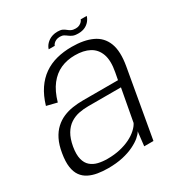

<svg xmlns="http://www.w3.org/2000/svg" viewBox="-166 -813 880 937"><g transform="rotate(-30 274.0 -345.0)"><path d="M174.5 5Q221 5 257.5 -3.2Q294 -11.5 321 -24.8Q348 -38 365 -52.5Q382 -67 388.5 -79.5L379.5 0H431.5L498.5 -381Q512.5 -460 494 -507.5Q475.5 -555 429.5 -576.2Q383.5 -597.5 315 -597.5Q269 -597.5 229.5 -587.2Q190 -577 157.8 -554.5Q125.5 -532 101.5 -496.5Q77.5 -461 62.5 -410.5L121 -396Q137 -452 164 -486.8Q191 -521.5 227.2 -537.8Q263.5 -554 308 -554Q356.5 -554 389.2 -536.5Q422 -519 435.5 -481.5Q449 -444 437.5 -383.5L430 -343.5H232.5Q203 -343.5 174.5 -339.2Q146 -335 120.5 -324Q95 -313 73.8 -293.5Q52.5 -274 37.5 -244Q22.5 -214 15.5 -171Q8 -127 12.5 -96.2Q17 -65.5 31.2 -45.8Q45.5 -26 67.5 -15Q89.5 -4 116.8 0.5Q144 5 174.5 5ZM194.5 -36.5Q166.5 -36.5 142.5 -42.2Q118.5 -48 101.5 -62.8Q84.5 -77.5 77.8 -104.2Q71 -131 78 -172.5Q85.5 -214 101.2 -240.2Q117 -266.5 139.2 -281Q161.5 -295.5 187.2 -300.8Q213 -306 240 -306H425L391.5 -124.5Q383.5 -108.5 366.2 -92.8Q349 -77 323.5 -64.2Q298 -51.5 265.5 -44Q233 -36.5 194.5 -36.5ZM376 -637.5Q392.5 -637.5 404.8 -641.2Q417 -645 426 -651.5Q435 -658 440.8 -665.2Q446.5 -672.5 450 -679.5Q453.5 -686.5 454.5 -691.5H420.5Q419.5 -686.5 414 -680.2Q408.5 -674 399.5 -669.5Q390.5 -665 378.5 -665Q363 -665 353.5 -669.8Q344 -674.5 336.5 -681Q329 -687.5 319.2 -692Q309.5 -696.5 292.5 -696.5Q277 -696.5 264.8 -692.8Q252.5 -689 243.5 -683Q234.5 -677 228 -670Q221.5 -663 217.8 -656Q214 -649 212.5 -643H246.5Q248 -648.5 253.5 -654.5Q259 -660.5 268.2 -664.8Q277.5 -669 290 -669Q303 -669 311.5 -664.2Q320 -659.5 328 -653.2Q336 -647 347 -642.2Q358 -637.5 376 -637.5Z"/></g></svg>

Font: Anybody UltraCondensed Thin Light
Style: Italic
Weight: 300
Italic angle: -10°
Version: Version 1.111